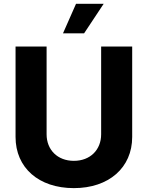

<svg xmlns="http://www.w3.org/2000/svg" viewBox="-20 -970 769 1000"><path d="M364.7 9.8C546.4 9.8 668.5 -96.2 668.5 -256.8V-727.5H506.8V-270.5C506.8 -189.9 450.2 -132.3 364.7 -132.3C279.3 -132.3 222.7 -189.9 222.7 -270.5V-727.5H61V-256.8C61 -96.2 181.6 9.8 364.7 9.8ZM308.1 -796.4H418L520 -950.2H376Z"/></svg>

Font: Raveo
Style: Bold
Weight: 700
Designer: Jakub Foglar, Rasmus Andersson (Inter)
Foundry: Jakubfoglar.com
Version: Version 1.100;Glyphs 3.2.3 (3260)